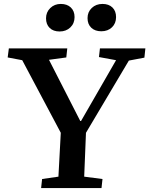

<svg xmlns="http://www.w3.org/2000/svg" viewBox="-20 -956 759 976"><path d="M388 -341H392L570 -650L483 -666L488 -710H719L714 -663L635 -648L417 -281L408 -58L501 -46L496 0H189L194 -46L277 -58L289 -281L93 -650L19 -664L25 -710H322L317 -664L229 -652ZM425 -864Q425 -895 446.5 -915.5Q468 -936 501 -936Q533 -936 551.5 -918Q570 -900 570 -869Q570 -837 549 -817Q528 -797 495 -797Q463 -797 444 -815Q425 -833 425 -864ZM214 -863Q214 -894 235.5 -915Q257 -936 289 -936Q321 -936 340 -918Q359 -900 359 -869Q359 -837 337.5 -816.5Q316 -796 283 -796Q251 -796 232.5 -814Q214 -832 214 -863Z"/></svg>

Font: Literata 36pt SemiBold
Style: Italic
Weight: 600
Italic angle: -2°
Designer: Latin by Veronika Burian and Jose Scaglione. Greek by Irene Vlachou. Cyrillic by Vera Evstafieva
Foundry: TypeTogether
Version: Version 3.002